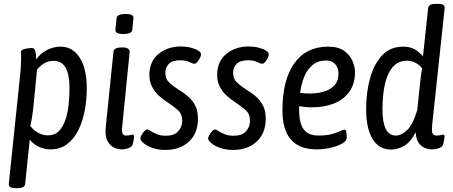

<svg xmlns="http://www.w3.org/2000/svg" viewBox="-20 -772 2358 1000"><path d="M60 208Q23 208 26 184L84 -373Q90 -427 90 -463Q90 -477 89.5 -486Q89 -495 89 -502Q89 -510 99.5 -514Q110 -518 123.5 -520Q137 -522 146 -522Q160 -522 164 -506Q168 -490 168 -470Q168 -466 168 -463Q193 -496 226.5 -512.5Q260 -529 295 -529Q359 -529 395.5 -471Q432 -413 432 -312Q432 -252 421 -195Q410 -138 387.5 -93Q365 -48 329 -21Q293 6 243 6Q211 6 182 -7.5Q153 -21 135 -45L111 186Q109 208 71 208ZM230 -67Q265 -67 286.5 -89Q308 -111 320.5 -147.5Q333 -184 337.5 -228Q342 -272 342 -315Q342 -383 322 -419Q302 -455 258 -455Q233 -455 213 -444Q193 -433 173 -410L155 -227Q151 -187 146.5 -159.5Q142 -132 138 -116Q154 -94 178.5 -80.5Q203 -67 230 -67Z M613 6Q596 6 575 -3Q554 -12 540 -37.5Q526 -63 531 -112L571 -503Q574 -525 613 -525H617Q658 -525 655 -499L616 -108Q614 -86 618.5 -76Q623 -66 638 -66Q652 -66 659.5 -68.5Q667 -71 672 -71Q680 -71 678 -55Q677 -45 674.5 -33.5Q672 -22 670 -17Q666 -7 649 -0.5Q632 6 613 6ZM623 -595Q599 -595 589.5 -601Q580 -607 581 -617L587 -677Q589 -699 634 -699Q658 -699 667 -693.5Q676 -688 675 -677L669 -617Q667 -595 623 -595Z M841 9Q803 9 773 -2Q743 -13 726.5 -27.5Q710 -42 711 -53Q712 -59 718 -70Q724 -81 732.5 -89.5Q741 -98 746 -98Q752 -98 764 -90Q776 -82 796 -73.5Q816 -65 844 -65Q887 -65 908 -88Q929 -111 929 -143Q929 -179 906 -199Q883 -219 854 -238Q831 -253 809 -272.5Q787 -292 772.5 -319Q758 -346 758 -381Q758 -452 805.5 -491Q853 -530 923 -530Q949 -530 973 -524Q997 -518 1012.5 -508.5Q1028 -499 1027 -487Q1027 -481 1021 -469.5Q1015 -458 1007.5 -449Q1000 -440 992 -440Q984 -440 966.5 -449Q949 -458 919 -458Q877 -458 859 -439Q841 -420 841 -393Q841 -361 861.5 -342Q882 -323 907 -307Q931 -293 955 -273.5Q979 -254 995 -225.5Q1011 -197 1011 -154Q1011 -78 964 -34.5Q917 9 841 9Z M1194 9Q1156 9 1126 -2Q1096 -13 1079.5 -27.5Q1063 -42 1064 -53Q1065 -59 1071 -70Q1077 -81 1085.5 -89.5Q1094 -98 1099 -98Q1105 -98 1117 -90Q1129 -82 1149 -73.5Q1169 -65 1197 -65Q1240 -65 1261 -88Q1282 -111 1282 -143Q1282 -179 1259 -199Q1236 -219 1207 -238Q1184 -253 1162 -272.5Q1140 -292 1125.5 -319Q1111 -346 1111 -381Q1111 -452 1158.5 -491Q1206 -530 1276 -530Q1302 -530 1326 -524Q1350 -518 1365.5 -508.5Q1381 -499 1380 -487Q1380 -481 1374 -469.5Q1368 -458 1360.5 -449Q1353 -440 1345 -440Q1337 -440 1319.5 -449Q1302 -458 1272 -458Q1230 -458 1212 -439Q1194 -420 1194 -393Q1194 -361 1214.5 -342Q1235 -323 1260 -307Q1284 -293 1308 -273.5Q1332 -254 1348 -225.5Q1364 -197 1364 -154Q1364 -78 1317 -34.5Q1270 9 1194 9Z M1629 6Q1451 6 1451 -197Q1451 -356 1513 -442.5Q1575 -529 1689 -529Q1743 -529 1773.5 -506.5Q1804 -484 1816.5 -453Q1829 -422 1829 -396Q1829 -335 1799.5 -294Q1770 -253 1719.5 -233Q1669 -213 1605 -213Q1584 -213 1567.5 -215Q1551 -217 1538 -219Q1538 -210 1538 -200Q1538 -130 1562 -98Q1586 -66 1638 -66Q1682 -66 1709.5 -74Q1737 -82 1752.5 -89.5Q1768 -97 1775 -97Q1782 -97 1784 -81.5Q1786 -66 1786 -55Q1786 -38 1761.5 -24Q1737 -10 1700.5 -2Q1664 6 1629 6ZM1596 -285Q1630 -285 1664 -294Q1698 -303 1720.5 -326Q1743 -349 1743 -389Q1743 -417 1726.5 -437Q1710 -457 1680 -457Q1636 -457 1608 -433.5Q1580 -410 1564.5 -372Q1549 -334 1543 -288Q1557 -286 1570 -285.5Q1583 -285 1596 -285Z M2018 7Q1954 7 1920.5 -48Q1887 -103 1887 -203Q1887 -291 1907.5 -365Q1928 -439 1970.5 -484Q2013 -529 2079 -529Q2117 -529 2141 -514.5Q2165 -500 2183 -478L2210 -730Q2212 -752 2249 -752H2260Q2281 -752 2289 -746Q2297 -740 2296 -730L2231 -123Q2228 -95 2231.5 -80.5Q2235 -66 2255 -66Q2268 -66 2276 -68.5Q2284 -71 2289 -71Q2297 -71 2295 -55Q2294 -46 2291.5 -34Q2289 -22 2287 -17Q2283 -7 2266.5 -0.5Q2250 6 2230 6Q2213 6 2194 -1Q2175 -8 2161 -27Q2147 -46 2145 -83Q2118 -31 2084 -12Q2050 7 2018 7ZM2042 -66Q2071 -66 2101 -95Q2131 -124 2153 -198L2171 -367Q2173 -381 2174.5 -393Q2176 -405 2179 -416Q2163 -436 2142 -446Q2121 -456 2102 -456Q2063 -456 2038 -435Q2013 -414 1998.5 -377.5Q1984 -341 1978 -295.5Q1972 -250 1972 -202Q1972 -66 2042 -66Z"/></svg>

Font: Asap Condensed Condensed Regular
Style: Italic
Weight: 400
Width: 3
Italic angle: -6°
Designer: Pablo Cosgaya
Foundry: Omnibus-Type
Version: Version 3.001; ttfautohint (v1.8.4.7-5d5b)